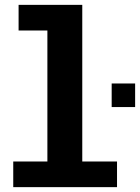

<svg xmlns="http://www.w3.org/2000/svg" viewBox="-20 -770 576 790"><path d="M34.5 0V-105.5H175V-644.5H56.5V-750H318.5V-105.5H461.5V0ZM439.5 -426.5H536V-329.5H439.5Z"/></svg>

Font: Trispace SemiBold
Style: Regular
Weight: 600
Designer: Tyler Finck
Foundry: Etcetera Type Company
Version: Version 1.210; ttfautohint (v1.8.3)